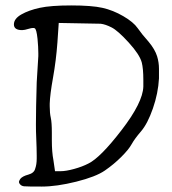

<svg xmlns="http://www.w3.org/2000/svg" viewBox="-20 -688 635 707"><path d="M61.5 -577.1Q31.2 -577.1 31.2 -598.1Q31.2 -619.1 58.6 -634.8Q85.9 -650.4 126.5 -659.2Q167 -668 242.2 -668Q317.4 -668 356.9 -659.2Q396.5 -650.4 434.1 -628.4Q471.7 -606.4 486.8 -584.5Q502 -562.5 527.3 -534.2Q550.8 -505.9 558.6 -480.5Q565.4 -458 565.4 -434.6Q565.4 -431.6 565.4 -428.7V-399.4Q562.5 -344.7 543 -288.6Q523.4 -232.4 499.5 -204.6Q475.6 -176.8 464.8 -157.2Q454.1 -137.7 426.8 -110.4Q399.4 -83 366.2 -60.1Q333 -37.1 260.7 -19Q188.5 -1 133.8 -1Q79.1 -1 68.8 -2Q58.6 -2.9 52.7 -10.7Q49.8 -14.6 49.8 -18.6Q50.8 -23.4 54.7 -29.3Q62.5 -39.1 84 -44.9Q105.5 -50.8 109.4 -66.4Q115.2 -82 115.2 -104.5Q115.2 -104.5 115.2 -115.2Q115.2 -138.7 113.3 -183.6Q112.3 -202.1 112.3 -230.5Q112.3 -287.1 115.2 -384.8L121.1 -481.4Q121.1 -481.4 121.1 -492.2Q121.1 -514.6 118.2 -544.9Q114.3 -582 107.4 -584Q105.5 -585 101.6 -585Q95.7 -585 85.9 -582Q70.3 -577.1 61.5 -577.1ZM350.6 -600.6 196.3 -603.5 191.4 -531.2Q186.5 -464.8 175.3 -402.3Q164.1 -339.8 163.1 -306.6Q163.1 -306.6 163.1 -296.9Q163.1 -271.5 167 -254.4Q170.9 -237.3 170.9 -199.2Q170.9 -191.4 170.9 -183.6Q170.9 -183.6 170.9 -170.9Q170.9 -127.9 176.8 -97.7L182.6 -57.6H203.1Q222.7 -57.6 252.9 -65.9Q283.2 -74.2 305.7 -85.9Q349.6 -107.4 427.7 -209Q505.9 -310.5 507.8 -369.1Q507.8 -369.1 507.8 -393.6Q507.8 -435.5 502 -458Q494.1 -487.3 454.1 -531.2Q414.1 -575.2 391.1 -586.9Q368.2 -598.6 350.6 -600.6Z"/></svg>

Font: Drukaatie burti
Style: Light
Weight: 300
Version: Version 0.14